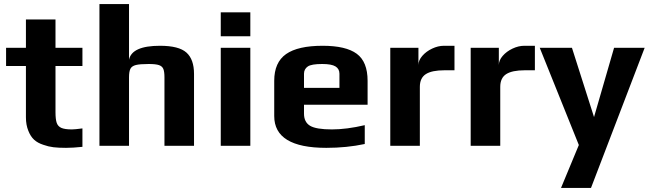

<svg xmlns="http://www.w3.org/2000/svg" viewBox="-20 -720 3211 948"><path d="M194 -5Q166 -14 148.5 -30Q131 -46 120 -74Q108 -103 108 -141V-394H10V-484H108V-624H254V-484H387V-394H254V-166Q254 -131 260 -113.5Q266 -96 283 -88.5Q300 -81 335 -81Q349 -81 387 -86V5Q340 10 306 10Q269 10 244 7Q219 4 194 -5Z M471 -700H617V-425Q631 -494 770 -494Q863 -494 900.5 -460.5Q938 -427 938 -355V0H792V-338Q792 -366 786.5 -379.5Q781 -393 765 -398.5Q749 -404 714 -404Q671 -404 651 -399Q631 -394 624 -380.5Q617 -367 617 -338V0H471Z M1070 -659H1216V-541H1070ZM1070 -484H1216V0H1070Z M1334 -147V-321Q1334 -412 1392.5 -453Q1451 -494 1573 -494Q1688 -494 1741.5 -454.5Q1795 -415 1795 -321V-203H1481V-159Q1481 -117 1511 -99Q1541 -81 1619 -81Q1691 -81 1781 -102V-9Q1692 10 1591 10Q1334 10 1334 -147ZM1656 -286V-356Q1656 -380 1636.5 -392Q1617 -404 1571 -404Q1518 -404 1500 -392Q1481 -379 1481 -356V-286Z M1907 -484H2046V-399Q2046 -422 2065 -444Q2084 -466 2113.5 -480Q2143 -494 2172 -494H2224V-373H2174Q2112 -373 2082.5 -354Q2053 -335 2053 -291V0H1907Z M2304 -484H2443V-399Q2443 -422 2462 -444Q2481 -466 2510.5 -480Q2540 -494 2569 -494H2621V-373H2571Q2509 -373 2479.5 -354Q2450 -335 2450 -291V0H2304Z M2838 -4 2645 -484H2804L2913 -142L3012 -484H3163L2898 208H2750Z"/></svg>

Font: Play
Style: Bold
Weight: 700
Designer: Jonas Hecksher (Cyrillic expansion: Cyreal)
Foundry: Jonas Hecksher, Playtype, e-types AS
Version: Version 2.101; ttfautohint (v1.5.65-e2d9)